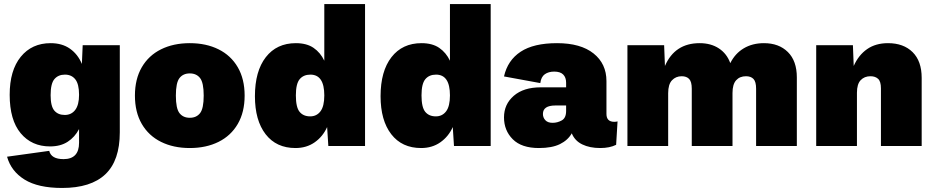

<svg xmlns="http://www.w3.org/2000/svg" viewBox="-20 -724 4637 952"><path d="M288 208Q169 208 102 166.5Q35 125 15 53L224 24Q234 65 295 65Q372 65 372 -16V-84Q351 -44 315.5 -21Q280 2 228 2Q137 2 82.5 -63.5Q28 -129 28 -254Q28 -375 83 -442.5Q138 -510 231 -510Q288 -510 327 -482.5Q366 -455 386 -407L390 -500H574V-68Q574 72 502.5 140Q431 208 288 208ZM301 -154Q334 -154 353 -179Q372 -204 372 -254Q372 -307 353.5 -330.5Q335 -354 302 -354Q269 -354 250 -332Q231 -310 231 -252Q231 -197 249.5 -175.5Q268 -154 301 -154Z M921 -510Q1002 -510 1063.5 -479.5Q1125 -449 1159 -390.5Q1193 -332 1193 -250Q1193 -168 1159 -109.5Q1125 -51 1063.5 -20.5Q1002 10 921 10Q840 10 778.5 -20.5Q717 -51 683 -109.5Q649 -168 649 -250Q649 -332 683 -390.5Q717 -449 778.5 -479.5Q840 -510 921 -510ZM921 -360Q888 -360 870 -337Q852 -314 852 -250Q852 -186 870 -163Q888 -140 921 -140Q954 -140 972 -163Q990 -186 990 -250Q990 -314 972 -337Q954 -360 921 -360Z M1445 10Q1350 10 1297 -58.5Q1244 -127 1244 -247Q1244 -371 1298 -440.5Q1352 -510 1447 -510Q1501 -510 1535 -486.5Q1569 -463 1588 -423V-704H1790V0H1608L1602 -94Q1581 -47 1540.5 -18.5Q1500 10 1445 10ZM1518 -147Q1550 -147 1569 -172Q1588 -197 1588 -251Q1588 -354 1519 -354Q1485 -354 1466 -331.5Q1447 -309 1447 -251Q1447 -192 1465.5 -169.5Q1484 -147 1518 -147Z M2068 10Q1973 10 1920 -58.5Q1867 -127 1867 -247Q1867 -371 1921 -440.5Q1975 -510 2070 -510Q2124 -510 2158 -486.5Q2192 -463 2211 -423V-704H2413V0H2231L2225 -94Q2204 -47 2163.5 -18.5Q2123 10 2068 10ZM2141 -147Q2173 -147 2192 -172Q2211 -197 2211 -251Q2211 -354 2142 -354Q2108 -354 2089 -331.5Q2070 -309 2070 -251Q2070 -192 2088.5 -169.5Q2107 -147 2141 -147Z M2787 -314Q2787 -340 2772.5 -354.5Q2758 -369 2728 -369Q2700 -369 2681.5 -356Q2663 -343 2659 -312L2479 -345Q2497 -425 2561.5 -467.5Q2626 -510 2742 -510Q2859 -510 2923 -459Q2987 -408 2987 -322V-159Q2987 -120 3026 -120Q3034 -120 3042 -122L3035 -6Q3003 10 2956 10Q2904 10 2867 -8Q2830 -26 2815 -63Q2796 -29 2756.5 -9.5Q2717 10 2652 10Q2566 10 2522.5 -33.5Q2479 -77 2479 -142Q2479 -207 2527.5 -249Q2576 -291 2661 -291H2787ZM2720 -115Q2744 -115 2765.5 -127Q2787 -139 2787 -174V-201H2734Q2672 -201 2672 -159Q2672 -141 2684 -128Q2696 -115 2720 -115Z M3091 0V-500H3273L3277 -397Q3326 -510 3449 -510Q3505 -510 3544.5 -484Q3584 -458 3601 -411Q3625 -459 3668 -484.5Q3711 -510 3768 -510Q3842 -510 3886.5 -466Q3931 -422 3931 -340V0H3729V-284Q3729 -319 3716 -332.5Q3703 -346 3679 -346Q3648 -346 3630 -326Q3612 -306 3612 -263V0H3410V-284Q3410 -319 3397 -332.5Q3384 -346 3360 -346Q3331 -346 3312 -326Q3293 -306 3293 -262V0Z M4027 0V-500H4209L4213 -397Q4237 -451 4279.5 -480.5Q4322 -510 4383 -510Q4460 -510 4505 -465.5Q4550 -421 4550 -338V0H4348V-286Q4348 -320 4334 -333Q4320 -346 4296 -346Q4266 -346 4247.5 -326.5Q4229 -307 4229 -264V0Z"/></svg>

Font: Prodigy Sans ExtraBold
Style: Regular
Weight: 800
Designer: Wei Huang
Foundry: Wei Huang
Version: Version 1.003; ttfautohint (v1.8.3)